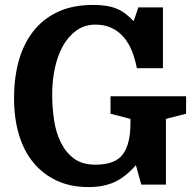

<svg xmlns="http://www.w3.org/2000/svg" viewBox="-20 -750 786 780"><path d="M367 -81Q314 -81 280.5 -106Q247 -131 227 -171.5Q207 -212 199.5 -263Q192 -314 192 -366Q192 -422 203 -473.5Q214 -525 236 -564Q258 -603 291 -626.5Q324 -650 368 -650Q405 -650 433.5 -636.5Q462 -623 482.5 -599Q503 -575 516 -542.5Q529 -510 536 -473H642V-720H542L523 -664Q505 -683 488 -695.5Q471 -708 452 -715.5Q433 -723 410.5 -726.5Q388 -730 359 -730Q275 -730 214.5 -701.5Q154 -673 114.5 -622Q75 -571 56 -502Q37 -433 37 -352Q37 -270 57 -203Q77 -136 116 -89Q155 -42 211 -16Q267 10 339 10Q401 10 445.5 -10.5Q490 -31 532 -79L554 0H654V-267L736 -288V-359H429V-288L510 -267V-249Q510 -165 479 -123Q448 -81 367 -81Z"/></svg>

Font: GradeGX
Style: Regular
Weight: 100
Width: 1
Designer: Adam Twardoch
Foundry: Adam Twardoch
Version: Version 2.002; DEVELOPMENT